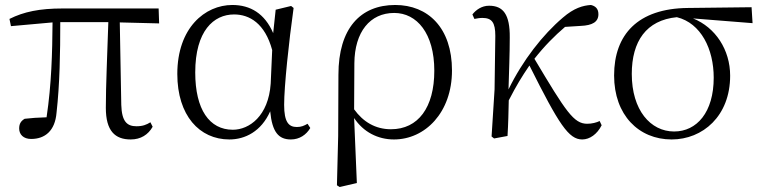

<svg xmlns="http://www.w3.org/2000/svg" viewBox="-20 -546 3063 771"><path d="M505 14C545 14 575 -5 593 -37L584 -55C568 -45 553 -39 528 -39C490 -39 469 -58 467 -125L461 -456L619 -452L617 -512H232C139 -512 76 -499 18 -470L24 -441L191 -456C190 -335 187 -208 167 -75C132 -74 104 -72 79 -69C64 -60 57 -49 57 -30C57 -6 74 12 105 12C161 12 201 -21 207 -93C220 -208 222 -335 222 -457H415C411 -329 405 -204 405 -113C405 -20 442 14 505 14Z M901 14C964 14 1029 -18 1065 -99C1073 -15 1099 14 1148 14C1183 14 1210 -5 1226 -32L1215 -49C1201 -41 1190 -36 1172 -36C1139 -36 1121 -56 1121 -125C1121 -199 1140 -379 1159 -514L1149 -522L1087 -507L1077 -413C1043 -492 985 -526 913 -526C803 -526 692 -434 692 -249C692 -82 781 14 901 14ZM1073 -345 1067 -210C1058 -80 981 -25 915 -25C821 -25 764 -106 764 -255C764 -422 838 -488 920 -488C982 -488 1044 -452 1073 -345Z M1333 198 1344 205 1413 189 1402 -72C1439 -16 1497 14 1562 14C1687 14 1795 -94 1795 -263C1795 -434 1699 -526 1567 -526C1427 -526 1339 -432 1339 -246L1338 0ZM1402 -107 1403 -292C1404 -418 1466 -494 1563 -494C1654 -494 1724 -412 1724 -262C1724 -114 1659 -27 1550 -27C1487 -27 1438 -57 1402 -107Z M2318 14C2348 14 2378 -7 2396 -43L2388 -60C2376 -54 2357 -49 2338 -49C2284 -49 2253 -97 2126 -310C2167 -362 2207 -402 2249 -438L2312 -442C2359 -444 2383 -458 2383 -489C2383 -513 2369 -522 2353 -526C2321 -524 2285 -514 2240 -475C2160 -407 2079 -304 2022 -187C2024 -257 2027 -330 2027 -395C2028 -489 2000 -523 1944 -523C1914 -523 1891 -506 1877 -488L1885 -470C1895 -472 1906 -474 1917 -474C1955 -474 1969 -456 1969 -402L1966 -187L1954 2L1964 10L2018 0C2021 -48 2022 -95 2023 -143C2055 -205 2074 -236 2106 -283C2225 -45 2264 14 2318 14Z M2677 14C2802 14 2912 -80 2912 -242C2912 -346 2853 -436 2763 -472L3002 -453L2998 -517L2742 -514C2541 -512 2446 -407 2446 -243C2446 -84 2545 14 2677 14ZM2698 -477C2795 -453 2846 -349 2846 -234C2846 -95 2778 -18 2687 -18C2592 -18 2517 -104 2517 -249C2517 -380 2575 -465 2698 -477Z"/></svg>

Font: Source Han Serif CN Light
Style: Regular
Weight: 300
Designer: Ryoko NISHIZUKA 西塚涼子 (kana & ideographs); Frank Grießhammer (Latin, Greek & Cyrillic); Wenlong ZHANG 张文龙 (bopomofo); San
Foundry: Adobe
Version: Version 2.003;hotconv 1.1.1;makeotfexe 2.6.0